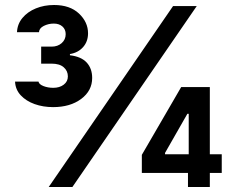

<svg xmlns="http://www.w3.org/2000/svg" viewBox="-20 -752 947 772"><path d="M193.4 -321.3Q153.3 -321.3 119.1 -333.5Q85 -345.7 63.5 -368.7Q42 -391.6 40.5 -423.8H134.8Q136.7 -413.1 154.5 -406Q172.4 -398.9 194.3 -398.9Q219.7 -398.9 236.3 -411.6Q252.9 -424.3 252.9 -444.8Q252.9 -466.8 236.3 -481.4Q219.7 -496.1 187.5 -496.1H145.5V-564.5H187.5Q211.9 -564.5 228 -578.6Q244.1 -592.8 244.1 -614.7Q244.1 -633.8 231 -645.5Q217.8 -657.2 196.3 -657.2Q174.8 -657.2 156.2 -647.9Q137.7 -638.7 136.7 -622.6H48.3Q49.8 -655.3 70.3 -679.9Q90.8 -704.6 124.3 -718.3Q157.7 -731.9 197.3 -731.9Q261.2 -731.9 297.6 -697.5Q334 -663.1 334 -618.2Q334 -585 314 -562.5Q293.9 -540 261.2 -534.7V-529.8Q306.6 -524.4 328.6 -500.5Q350.6 -476.6 350.6 -438.5Q350.6 -387.2 306.4 -354.2Q262.2 -321.3 193.4 -321.3ZM175.8 0 675.8 -727.5H771L271 0ZM550.3 -56.6V-129.4L708.5 -401.9H823.7V-131.8H871.6V-56.6H823.7V0H735.8V-56.6ZM738.8 -131.8V-294.4H733.4L643.6 -137.2V-131.8Z"/></svg>

Font: Inter SemiBold
Style: Regular
Weight: 600
Designer: Rasmus Andersson
Foundry: rsms
Version: Version 4.001;git-9221beed3